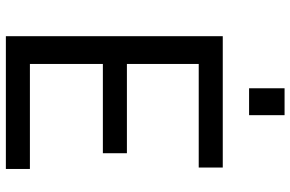

<svg xmlns="http://www.w3.org/2000/svg" viewBox="-192 -822 1014 671"><g transform="rotate(90 315.5 -487.0)"><path d="M107 0ZM571 -84V0H107V-758H566V-674H204V-423H516V-339H204V-84ZM289 -974H383V-850H289Z"/></g></svg>

Font: Biryani
Style: Regular
Weight: 400
Designer: Dan Reynolds and Mathieu Réguer
Foundry: Dan Reynolds and Mathieu Réguer
Version: Version 1.004; ttfautohint (v1.1) -l 5 -r 5 -G 72 -x 0 -D la